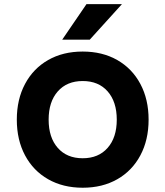

<svg xmlns="http://www.w3.org/2000/svg" viewBox="-20 -878 790 917"><path d="M60.3 -306.6Q60.3 -403.4 99.6 -477.1Q138.9 -550.8 209.9 -591.3Q280.9 -631.8 374.9 -631.8Q468.9 -631.8 540 -591.3Q611.1 -550.8 650.4 -477.1Q689.7 -403.4 689.7 -306.6Q689.7 -209.7 650.4 -136Q611.1 -62.3 540.1 -21.9Q469.1 18.6 375.1 18.6Q281.1 18.6 210 -21.9Q138.9 -62.3 99.6 -136Q60.3 -209.7 60.3 -306.6ZM537.7 -306.6Q537.7 -391.8 494.2 -441.4Q450.7 -491 375.1 -491Q299.5 -491 255.9 -441.4Q212.3 -391.8 212.3 -306.6Q212.3 -221.3 255.8 -171.8Q299.3 -122.2 374.9 -122.2Q450.5 -122.2 494.1 -171.8Q537.7 -221.3 537.7 -306.6ZM393.1 -858.4H562.5L408.8 -688.7H277.2Z"/></svg>

Font: Martian Mono Custom sWd Rg
Style: Regular
Weight: 400
Width: 6
Monospace: yes
Designer: Alex Havermale
Foundry: Evil Martians
Version: Version 1.000